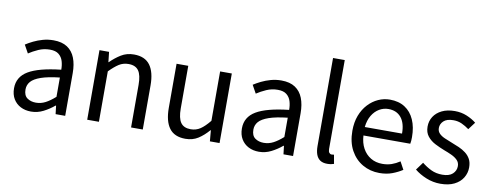

<svg xmlns="http://www.w3.org/2000/svg" viewBox="-66 -1130 3780 1477"><g transform="rotate(10 1824.5 -391.5)"><path d="M217.2 13.4Q171.9 13.4 136.1 -4.9Q100.2 -23.2 79.4 -57.9Q58.6 -92.5 58.6 -141.3Q58.6 -230.1 138.5 -277.5Q218.3 -325 391.7 -344.2Q392.1 -379.4 382.8 -410.5Q373.5 -441.7 349.2 -461.5Q324.9 -481.3 280 -481.3Q232.6 -481.3 191.1 -462.8Q149.7 -444.3 117 -422.7L81.9 -486Q107 -502.3 139.8 -518.5Q172.6 -534.7 211.9 -545.7Q251.1 -556.8 294.5 -556.8Q361.2 -556.8 402.8 -529.1Q444.3 -501.4 463.7 -451.5Q483.1 -401.6 483.1 -334V0H408.2L400.5 -64.9H396.7Q358.6 -32.7 313.3 -9.7Q267.9 13.4 217.2 13.4ZM242.8 -60.6Q282 -60.6 317.3 -79Q352.5 -97.4 391.7 -132.4V-283.2Q300.7 -273.1 246.8 -254.3Q193 -235.5 170 -209.1Q147.1 -182.6 147.1 -147.4Q147.1 -100.4 174.9 -80.5Q202.6 -60.6 242.8 -60.6Z M655.1 0V-543.4H730L738.7 -464.5H741.1Q779.8 -503.1 823.3 -529.9Q866.9 -556.8 923.1 -556.8Q1008.8 -556.8 1049 -502.4Q1089.1 -448 1089.1 -344.1V0H997.7V-332.4Q997.7 -408.5 973.5 -442.9Q949.3 -477.4 894.5 -477.4Q852.9 -477.4 820 -456.4Q787.2 -435.5 746.5 -394V0Z M1423.7 13.4Q1337.6 13.4 1297.5 -40.9Q1257.3 -95.1 1257.3 -199.3V-543.4H1348.7V-210.3Q1348.7 -134.6 1372.9 -100.3Q1397.2 -66 1451.3 -66Q1492.9 -66 1526 -88.1Q1559 -110.1 1597.5 -157.6V-543.4H1688.9V0H1613.4L1605.9 -85.3H1603.1Q1565.1 -40.9 1522.5 -13.7Q1479.9 13.4 1423.7 13.4Z M1997.2 13.4Q1951.9 13.4 1916.1 -4.9Q1880.2 -23.2 1859.4 -57.9Q1838.6 -92.5 1838.6 -141.3Q1838.6 -230.1 1918.5 -277.5Q1998.3 -325 2171.7 -344.2Q2172.1 -379.4 2162.8 -410.5Q2153.5 -441.7 2129.2 -461.5Q2104.9 -481.3 2060 -481.3Q2012.6 -481.3 1971.1 -462.8Q1929.7 -444.3 1897 -422.7L1861.9 -486Q1887 -502.3 1919.8 -518.5Q1952.6 -534.7 1991.9 -545.7Q2031.1 -556.8 2074.5 -556.8Q2141.2 -556.8 2182.8 -529.1Q2224.3 -501.4 2243.7 -451.5Q2263.1 -401.6 2263.1 -334V0H2188.2L2180.5 -64.9H2176.7Q2138.6 -32.7 2093.3 -9.7Q2047.9 13.4 1997.2 13.4ZM2022.8 -60.6Q2062 -60.6 2097.3 -79Q2132.5 -97.4 2171.7 -132.4V-283.2Q2080.7 -273.1 2026.8 -254.3Q1973 -235.5 1950 -209.1Q1927.1 -182.6 1927.1 -147.4Q1927.1 -100.4 1954.9 -80.5Q1982.6 -60.6 2022.8 -60.6Z M2531.3 13.4Q2497.1 13.4 2475.9 -0.9Q2454.8 -15.3 2444.9 -42.6Q2435.1 -69.9 2435.1 -108.1V-796H2526.5V-102.1Q2526.5 -81.5 2534.3 -72.2Q2542 -62.9 2552 -62.9Q2555.8 -62.9 2559.8 -63.4Q2563.8 -63.9 2571.4 -64.9L2583.9 5.1Q2574.1 8 2561.9 10.7Q2549.7 13.4 2531.3 13.4Z M2938.7 13.4Q2866.5 13.4 2807.4 -20.6Q2748.3 -54.6 2713.4 -118.2Q2678.6 -181.9 2678.6 -271Q2678.6 -337.5 2698.6 -390.1Q2718.7 -442.7 2753.5 -480.1Q2788.4 -517.6 2832 -537.2Q2875.6 -556.8 2922.4 -556.8Q2991.6 -556.8 3039.8 -525.7Q3088 -494.5 3113.4 -437.1Q3138.9 -379.7 3138.9 -301.7Q3138.9 -287.4 3137.9 -274.1Q3137 -260.7 3134.6 -249.7H2768.9Q2772 -192.4 2795.3 -149.8Q2818.7 -107.2 2858.1 -83.5Q2897.4 -59.8 2949.3 -59.8Q2988.8 -59.8 3021.5 -71.2Q3054.1 -82.7 3084.5 -103.1L3117.3 -42.5Q3081.8 -19.4 3038 -3Q2994.2 13.4 2938.7 13.4ZM2767.7 -315.5H3058.7Q3058.7 -397.1 3023.2 -440.3Q2987.8 -483.6 2923.5 -483.6Q2885.5 -483.6 2852.1 -463.9Q2818.7 -444.3 2796.2 -406.9Q2773.7 -369.6 2767.7 -315.5Z M3415.1 13.4Q3357.6 13.4 3304.3 -8.3Q3251 -30 3212.5 -61.7L3257.4 -122.7Q3292.7 -94.3 3331 -76.1Q3369.2 -57.8 3417.9 -57.8Q3471.8 -57.8 3498.4 -82.6Q3525.1 -107.5 3525.1 -143.1Q3525.1 -171.1 3506.7 -189.8Q3488.2 -208.5 3459.5 -221.7Q3430.7 -235 3400.5 -246Q3362.9 -260.6 3326.6 -279.1Q3290.4 -297.7 3266.5 -327.5Q3242.7 -357.2 3242.7 -403Q3242.7 -446.6 3265 -481.3Q3287.3 -516 3329.2 -536.4Q3371.1 -556.8 3429.8 -556.8Q3480.3 -556.8 3523.6 -538.8Q3566.9 -520.9 3598 -495.4L3554.4 -437.5Q3526.4 -458.3 3496.6 -471.9Q3466.8 -485.5 3430.9 -485.5Q3379.2 -485.5 3354.6 -462.2Q3330 -438.9 3330 -407.3Q3330 -381.8 3346.4 -365Q3362.7 -348.2 3389.8 -336.5Q3417 -324.7 3447.2 -313.1Q3477.2 -301.9 3506.5 -289Q3535.7 -276.1 3559.5 -257.9Q3583.4 -239.8 3597.9 -213.5Q3612.4 -187.2 3612.4 -148.2Q3612.4 -104.1 3589.7 -67.1Q3567 -30.1 3523.3 -8.4Q3479.7 13.4 3415.1 13.4Z"/></g></svg>

Font: Noto Sans TC Thin
Style: Regular
Weight: 100
Designer: Ryoko NISHIZUKA 西塚涼子 (kana, bopomofo & ideographs); Paul D. Hunt (Latin, Greek & Cyrillic); Sandoll Communications 산돌커뮤니
Foundry: Adobe
Version: Version 2.004-H2;hotconv 1.0.118;makeotfexe 2.5.65603